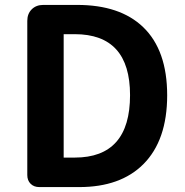

<svg xmlns="http://www.w3.org/2000/svg" viewBox="-20 -761 754 781"><path d="M140 0Q118 0 104.5 -13.5Q91 -27 91 -49V-370V-676Q91 -705 109 -723Q127 -741 156 -741H294Q468 -741 562 -651Q660 -557 660 -373.5Q660 -190 563 -93Q470 0 302 0H196ZM239 -120H284Q509 -120 509 -374Q509 -622 284 -622H239V-496V-371Z"/></svg>

Font: GenSenRounded2 TW B
Style: Regular
Weight: 700
Version: Version 2.000;PS 2;hotconv 16.6.51;makeotf.lib2.5.65220 DEVE